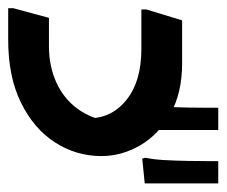

<svg xmlns="http://www.w3.org/2000/svg" viewBox="-88 -392 540 457"><g transform="rotate(-90 181.5 -164.0)"><path d="M38 -192Q38 -252 70.5 -302.5Q103 -353 165 -383.5Q227 -414 314 -414H390V-402L367 -317H300Q252 -317 213.5 -299.5Q175 -282 151 -249.5Q127 -217 120 -172L92 -199L128 -227Q126 -170 170.5 -133.5Q215 -97 293 -97H387V-85L361 0H259Q188 0 138.5 -28Q89 -56 63.5 -100Q38 -144 38 -192ZM-27 -89 32 -95 34 -87Q30 -69 28.5 -42Q27 -15 26.5 13.5Q26 42 26 62V86H-27ZM100 -89 159 -95 161 -87Q157 -69 155.5 -42Q154 -15 153.5 13.5Q153 42 153 62V86H100Z"/></g></svg>

Font: Kufam Medium
Style: Italic
Weight: 500
Italic angle: -11°
Designer: Artur Schmal
Foundry: Original Type
Version: Version 1.301; ttfautohint (v1.8.3)